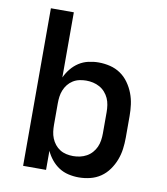

<svg xmlns="http://www.w3.org/2000/svg" viewBox="-83 -805 766 882"><g transform="rotate(10 300.0 -363.5)"><path d="M343 8Q319 8 295 2.5Q271 -3 251 -16Q231 -29 215.5 -48Q200 -67 190 -89V0H83V-735H190V-431Q200 -453 215.5 -472Q231 -491 251 -504Q271 -517 295 -522.5Q319 -528 343 -528Q370 -528 396.5 -521.5Q423 -515 445 -500Q467 -485 483 -462.5Q499 -440 508.5 -415Q518 -390 521.5 -363.5Q525 -337 525 -310V-210Q525 -183 521.5 -156.5Q518 -130 508.5 -105Q499 -80 483 -57.5Q467 -35 445 -20Q423 -5 396.5 1.5Q370 8 343 8ZM301 -84Q317 -84 333 -87.5Q349 -91 363.5 -99Q378 -107 389 -119.5Q400 -132 406.5 -146.5Q413 -161 415.5 -177.5Q418 -194 418 -210V-310Q418 -326 415.5 -342.5Q413 -359 406.5 -373.5Q400 -388 389 -400.5Q378 -413 363.5 -421Q349 -429 333 -432.5Q317 -436 301 -436Q285 -436 269 -432.5Q253 -429 239.5 -420.5Q226 -412 216 -399.5Q206 -387 200 -372Q194 -357 192 -341.5Q190 -326 190 -310V-210Q190 -194 192 -178.5Q194 -163 200 -148Q206 -133 216 -120.5Q226 -108 239.5 -99.5Q253 -91 269 -87.5Q285 -84 301 -84Z"/></g></svg>

Font: Zed Mono Semibold Extended
Style: Regular
Weight: 600
Width: 7
Monospace: yes
Designer: Belleve Invis
Foundry: Belleve Invis
Version: Version 1.0.0; ttfautohint (v1.8.4)